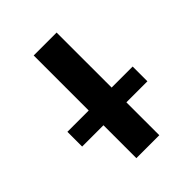

<svg xmlns="http://www.w3.org/2000/svg" viewBox="-206 -850 971 971"><g transform="rotate(-45 279.5 -365.0)"><path d="M48.8 -233.4V-338.9H201.2V-732.4H365.2V-338.9H515.6V-233.4H365.2V2H201.2V-233.4Z"/></g></svg>

Font: Nasu
Style: Bold
Weight: 700
Designer: Ryoko NISHIZUKA (kana &amp; ideographs); Paul D. Hunt (Latin, Greek &amp; Cyrillic); Wenlong ZHANG (bopomofo); Sandoll C
Version: Version 2014.1215